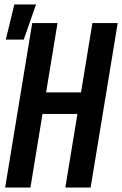

<svg xmlns="http://www.w3.org/2000/svg" viewBox="-20 -838 546 858"><path d="M3 0 124 -735H237L186 -425H342L393 -735H506L385 0H272L326 -329H170L116 0ZM6 -661 44 -818H141L86 -661Z"/></svg>

Font: Iosevka Custom
Style: Bold Italic
Weight: 700
Italic angle: -9°
Designer: Belleve Invis
Foundry: Belleve Invis
Version: Version 30.3.1; ttfautohint (v1.8.3)